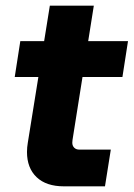

<svg xmlns="http://www.w3.org/2000/svg" viewBox="-20 -658 472 678"><path d="M205.7 0Q143.3 0 109.3 -32.3Q75.3 -64.7 75.3 -121.3Q75.3 -137.7 78.3 -154.7L156 -638H311.3L238.3 -178Q235.3 -161 235.3 -154Q235.3 -143.3 242 -136.5Q248.7 -129.7 260 -129.7H371.3L350.7 0ZM32 -386 51.7 -512.7H432L412.3 -386Z"/></svg>

Font: MuseoModerno Thin
Style: Italic
Weight: 100
Italic angle: -9°
Designer: Pablo Cosgaya, Héctor Gatti, Marcela Romero, and the Authors of The MuseoModerno Project.
Foundry: Omnibus-Type Team
Version: Version 1.003